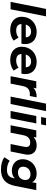

<svg xmlns="http://www.w3.org/2000/svg" viewBox="1499 -2281 984 4022"><g transform="rotate(90 1991.0 -270.0)"><path d="M19 0H175L323 -742H167Z M904 -309C904 -453 805 -546 648 -546C461 -546 331 -413 331 -233C331 -87 438 8 606 8C688 8 769 -14 831 -64L766 -167C729 -135 677 -117 622 -117C533 -117 488 -154 483 -227H895C900 -252 904 -280 904 -309ZM641 -429C713 -429 761 -389 761 -318H494C515 -385 566 -429 641 -429Z M1532 -309C1532 -453 1433 -546 1276 -546C1089 -546 959 -413 959 -233C959 -87 1066 8 1234 8C1316 8 1397 -14 1459 -64L1394 -167C1357 -135 1305 -117 1250 -117C1161 -117 1116 -154 1111 -227H1523C1528 -252 1532 -280 1532 -309ZM1269 -429C1341 -429 1389 -389 1389 -318H1122C1143 -385 1194 -429 1269 -429Z M1818 -474 1831 -538H1683L1576 0H1732L1784 -260C1804 -361 1863 -404 1955 -404C1968 -404 1977 -403 1991 -402L2019 -546C1932 -546 1866 -526 1818 -474Z M2003 0H2159L2307 -742H2151Z M2451 -742 2431 -639H2586L2606 -742ZM2304 0H2459L2566 -538H2411Z M3024 -546C2958 -546 2896 -525 2847 -480L2859 -538H2711L2604 0H2760L2814 -273C2833 -367 2888 -411 2967 -411C3029 -411 3059 -380 3059 -325C3059 -314 3058 -301 3055 -288L2997 0H3153L3213 -298C3218 -321 3220 -343 3220 -363C3220 -482 3142 -546 3024 -546Z M3814 -538 3797 -450C3764 -518 3695 -546 3615 -546C3443 -546 3315 -417 3315 -252C3315 -111 3420 -26 3553 -26C3619 -26 3675 -47 3717 -86L3713 -63C3694 28 3645 76 3537 76C3461 76 3390 53 3348 18L3274 131C3337 177 3425 202 3530 202C3716 202 3833 117 3874 -90L3963 -538ZM3595 -154C3518 -154 3472 -195 3472 -260C3472 -352 3538 -417 3630 -417C3707 -417 3751 -376 3751 -311C3751 -219 3686 -154 3595 -154Z"/></g></svg>

Font: AWKNG-Font
Style: Bold Italic
Weight: 700
Italic angle: -11.3°
Designer: Awakening Church
Foundry: Awakening Church
Version: Version 1.700;PS 001.700;hotconv 1.0.88;makeotf.lib2.5.64775